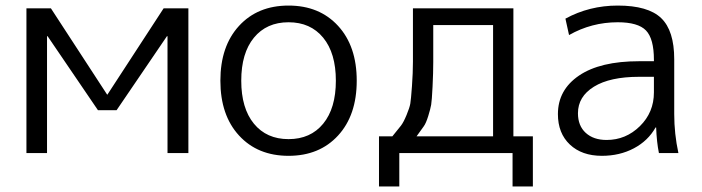

<svg xmlns="http://www.w3.org/2000/svg" viewBox="-20 -550 2523 690"><path d="M580 -420 399 -154H332L151 -420H149V0H75V-520H163L365 -210H366L568 -520H657V0H582V-420Z M1141.5 -414.5Q1096 -470 1017 -470Q938 -470 892.5 -414.5Q847 -359 847 -260Q847 -161 892.5 -105.5Q938 -50 1017 -50Q1096 -50 1141.5 -105.5Q1187 -161 1187 -260Q1187 -359 1141.5 -414.5ZM1195 -63Q1128 10 1017 10Q906 10 839 -63Q772 -136 772 -260Q772 -384 839 -457Q906 -530 1017 -530Q1128 -530 1195 -457Q1262 -384 1262 -260Q1262 -136 1195 -63Z M1477 -60H1752V-460H1537Q1537 -365 1537 -327Q1537 -289 1534.5 -238.5Q1532 -188 1529.5 -173.5Q1527 -159 1519 -133Q1511 -107 1502.5 -95.5Q1494 -84 1477 -60ZM1390 -60Q1412 -87 1421 -98.5Q1430 -110 1441 -136.5Q1452 -163 1454.5 -177.5Q1457 -192 1460.5 -240.5Q1464 -289 1464 -328.5Q1464 -368 1464 -460V-520H1825V-60H1895V120H1822V0H1415V120H1342V-60Z M2200 -530Q2309 -530 2356 -485Q2403 -440 2403 -337V-140Q2403 -69 2418 0H2348Q2340 -39 2338 -92H2336Q2309 -44 2258 -17Q2207 10 2143 10Q2071 10 2028 -30.5Q1985 -71 1985 -140Q1985 -227 2061 -278.5Q2137 -330 2277 -330H2330V-335Q2330 -411 2301.5 -440.5Q2273 -470 2200 -470Q2106 -470 2025 -424L2012 -483Q2098 -530 2200 -530ZM2057 -143Q2057 -98 2085 -72.5Q2113 -47 2160 -47Q2229 -47 2279.5 -96.5Q2330 -146 2330 -218V-274H2277Q2172 -274 2114.5 -238.5Q2057 -203 2057 -143Z"/></svg>

Font: M PLUS 1p
Style: Regular
Weight: 400
Version: Version 1.062